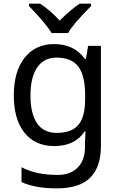

<svg xmlns="http://www.w3.org/2000/svg" viewBox="-20 -786 655 1046"><path d="M442.9 -4.9 445.8 -70.8H441.9Q387.7 9.8 275.9 9.8Q171.9 9.8 113.5 -62.7Q55.2 -135.3 55.2 -267.1Q55.2 -396.5 114 -471.2Q172.9 -545.9 274.9 -545.9Q383.8 -545.9 442.9 -464.8H448.2L460 -536.1H529.8V8.8Q529.8 124 471.4 182.1Q413.1 240.2 290 240.2Q172.9 240.2 97.2 206.1V125Q175.3 167 294.9 167Q363.3 167 403.1 127Q442.9 86.9 442.9 16.1ZM289.1 -62Q370.1 -62 407 -105.7Q443.8 -149.4 443.8 -246.1V-267.1Q443.8 -374.5 406.7 -423.3Q369.6 -472.2 287.1 -472.2Q219.7 -472.2 182.9 -418.7Q146 -365.2 146 -266.1Q146 -166.5 181.9 -114.3Q217.8 -62 289.1 -62ZM138.2 -766.1H198.2Q253.9 -730 305.2 -673.8Q366.7 -735.4 414.1 -766.1H476.1V-752.9Q376 -652.8 351.1 -606H261.2Q231.9 -655.8 138.2 -752.9Z"/></svg>

Font: NotoSans
Style: Regular
Weight: 400
Designer: Monotype Design team
Foundry: Monotype Imaging Inc.
Version: Version 1.04; ttfautohint (v1.4.1)